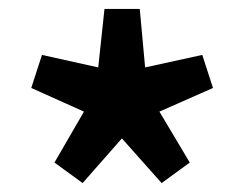

<svg xmlns="http://www.w3.org/2000/svg" viewBox="-20 -828 547 430"><path d="M165 -418 102 -464 168 -578 50 -631 74 -705 200 -677 214 -808H293L305 -677L433 -705L457 -631L337 -578L405 -464L342 -418L253 -518Z"/></svg>

Font: Noto Sans TC Thin
Style: Bold
Weight: 700
Version: Version 2.004-H2;hotconv 1.0.118;makeotfexe 2.5.65603